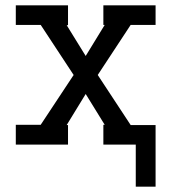

<svg xmlns="http://www.w3.org/2000/svg" viewBox="-20 -540 640 717"><path d="M487 157V0H366V-74H371L300 -189L229 -73H234V0H39V-74H132L255 -260L132 -447H39V-520H234V-446H229L300 -331L371 -447H366V-520H561V-447H468L345 -260L468 -73H561V157Z"/></svg>

Font: Iosevka HT Extended
Style: Regular
Weight: 400
Width: 7
Monospace: yes
Designer: Belleve Invis
Foundry: Belleve Invis
Version: Version 32.3.0; ttfautohint (v1.8.4)